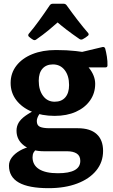

<svg xmlns="http://www.w3.org/2000/svg" viewBox="-20 -774 601 1017"><path d="M237.6 222.7Q132 222.7 79.8 193.1Q27.5 163.5 27.5 103.4Q27.5 80.3 42.7 59.9Q57.9 39.6 85.4 23.8Q112.9 7.9 148.8 0.8L176.4 13.6Q164.2 22.6 158.3 33.3Q152.4 44 152.4 58.7Q152.4 100.3 187 122Q221.6 143.6 286.6 143.6Q405.3 143.6 405.3 78.2Q405.3 51.6 386.6 39.4Q367.9 27.2 335.1 27.2H213.7Q146.9 27.2 107.2 -2.9Q67.5 -33 67.5 -81.7Q67.5 -104.5 78.4 -123.5Q89.3 -142.5 114.4 -160.5Q139.4 -178.4 179.7 -198.1L220 -199.1Q200.2 -187.4 187.6 -168Q175 -148.7 175 -132.8Q175 -109.8 191.8 -102.3Q208.6 -94.8 242.6 -94.8H391.9Q457.8 -94.8 491.9 -63.8Q526 -32.9 526 25.5Q526 84.6 490 129Q454 173.4 389.1 198Q324.2 222.7 237.6 222.7ZM269.6 -235.2Q306 -235.2 325.9 -258.3Q345.9 -281.4 345.9 -323.5Q345.9 -373 322.5 -402.9Q299.2 -432.8 260.4 -432.8Q224.9 -432.8 205.1 -410.4Q185.2 -388 185.2 -346.4Q185.2 -296.8 208.2 -266Q231.1 -235.2 269.6 -235.2ZM362.8 -481.9Q418.1 -456 451.2 -414.6Q484.2 -373.1 484.2 -330.2Q484.2 -280.3 457 -241.8Q429.9 -203.3 381.9 -181.8Q333.9 -160.2 269.3 -160.2Q201.1 -160.2 148.3 -182.6Q95.5 -204.9 65.9 -244.1Q36.3 -283.3 36.3 -334.4Q36.3 -386.6 66.8 -426Q97.2 -465.4 151.2 -487.2Q205.2 -509 276.4 -509Q334.8 -509 381.8 -503.6Q428.7 -498.1 480.1 -490.6L390.8 -493.4L523.7 -525Q533.3 -526.6 537.1 -517.4Q542.1 -499.5 546.1 -474.4Q550.1 -449.3 549.3 -426.7Q548.6 -417.1 539.2 -417.1H363ZM133 -579.9Q126.6 -586.3 132 -594.5Q158.3 -625.3 186.6 -664.3Q214.9 -703.2 244.1 -746.7Q250.1 -754.2 259.7 -754.2H316.8Q326.4 -754.2 332.4 -746.7Q362.7 -704.4 391.7 -666.7Q420.8 -629.1 447.1 -598.8Q452.9 -590.7 445.7 -584.7Q439.7 -579.3 432.4 -574.7Q425.1 -570 418.2 -566.3Q409.2 -561.9 401 -567.3Q363.9 -592.7 332.4 -616.8Q300.9 -640.9 272.4 -666H297.9Q270.4 -641.5 239.1 -615.5Q207.7 -589.5 171.6 -564.5Q164 -558.7 155 -563.7Q149.7 -566.9 144 -570.9Q138.4 -575 133 -579.9Z"/></svg>

Font: Hahmlet
Style: Regular
Weight: 400
Designer: Minjoo Ham & Mark Frömberg
Foundry: hypertype
Version: Version 1.002